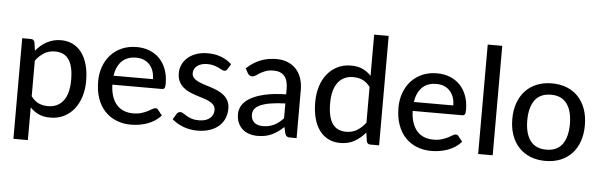

<svg xmlns="http://www.w3.org/2000/svg" viewBox="-54 -929 4034 1290"><g transform="rotate(5 1963.0 -284.0)"><path d="M166 -125Q190 -93.5 217.8 -81Q245.5 -68.5 280 -68.5Q347 -68.5 383.8 -116.8Q420.5 -165 420.5 -257.5Q420.5 -306 412.2 -340.2Q404 -374.5 388.2 -396.2Q372.5 -418 349.5 -428.2Q326.5 -438.5 297.5 -438.5Q255 -438.5 223.8 -419.5Q192.5 -400.5 166 -365.5ZM161 -432Q177 -451 195.2 -466.8Q213.5 -482.5 234.5 -493.8Q255.5 -505 279.2 -511.2Q303 -517.5 330 -517.5Q373.5 -517.5 408.8 -500.5Q444 -483.5 469 -450.5Q494 -417.5 507.8 -369Q521.5 -320.5 521.5 -257.5Q521.5 -201 506.2 -152.8Q491 -104.5 462.8 -69Q434.5 -33.5 393.8 -13.2Q353 7 302 7Q256.5 7 224 -8Q191.5 -23 166 -50V170.5H68.5V-508H127Q147.5 -508 152.5 -488.5Z M967.5 -310.5Q967.5 -339.5 959.2 -364Q951 -388.5 935 -406.5Q919 -424.5 896 -434.5Q873 -444.5 843 -444.5Q781.5 -444.5 746.2 -409Q711 -373.5 701.5 -310.5ZM1048 -72.5Q1030 -51.5 1006.5 -36.2Q983 -21 956.5 -11.5Q930 -2 901.8 2.5Q873.5 7 846 7Q793.5 7 748.8 -10.8Q704 -28.5 671.2 -62.8Q638.5 -97 620.2 -147.8Q602 -198.5 602 -264.5Q602 -317.5 618.5 -363.2Q635 -409 665.8 -443Q696.5 -477 741 -496.5Q785.5 -516 841 -516Q887.5 -516 926.8 -500.8Q966 -485.5 994.5 -456.5Q1023 -427.5 1039.2 -385Q1055.5 -342.5 1055.5 -288Q1055.5 -265.5 1050.5 -257.8Q1045.5 -250 1032 -250H699Q700.5 -204.5 712 -170.8Q723.5 -137 743.8 -114.5Q764 -92 792 -81Q820 -70 854.5 -70Q887 -70 910.8 -77.5Q934.5 -85 951.8 -93.8Q969 -102.5 980.8 -110Q992.5 -117.5 1001.5 -117.5Q1013.5 -117.5 1020 -108.5Z M1460 -420.5Q1456 -414 1451.5 -411.2Q1447 -408.5 1440 -408.5Q1432 -408.5 1422.2 -414Q1412.5 -419.5 1398.8 -426Q1385 -432.5 1366.5 -438Q1348 -443.5 1322.5 -443.5Q1301.5 -443.5 1284.2 -438.2Q1267 -433 1255 -423.8Q1243 -414.5 1236.5 -401.8Q1230 -389 1230 -374.5Q1230 -355.5 1241.2 -343Q1252.5 -330.5 1270.8 -321.5Q1289 -312.5 1312.2 -305.2Q1335.5 -298 1359.8 -290Q1384 -282 1407.2 -271.8Q1430.5 -261.5 1448.8 -246.2Q1467 -231 1478.2 -209.5Q1489.5 -188 1489.5 -157Q1489.5 -121.5 1476.8 -91.2Q1464 -61 1439.2 -39Q1414.5 -17 1378 -4.5Q1341.5 8 1294.5 8Q1242 8 1197.5 -9.5Q1153 -27 1123 -54L1146 -91.5Q1150 -98.5 1156 -102.2Q1162 -106 1172 -106Q1181.5 -106 1191.5 -99Q1201.5 -92 1215.5 -83.8Q1229.5 -75.5 1249.5 -68.8Q1269.5 -62 1299.5 -62Q1324.5 -62 1343 -68.2Q1361.5 -74.5 1373.8 -85.2Q1386 -96 1392 -110Q1398 -124 1398 -139.5Q1398 -159.5 1386.8 -172.8Q1375.5 -186 1357.2 -195.5Q1339 -205 1315.5 -212Q1292 -219 1267.5 -227Q1243 -235 1219.5 -245.5Q1196 -256 1177.8 -272Q1159.5 -288 1148.2 -311Q1137 -334 1137 -367Q1137 -396.5 1149.2 -423.5Q1161.5 -450.5 1184.8 -471Q1208 -491.5 1242.2 -503.8Q1276.5 -516 1320.5 -516Q1371 -516 1411.8 -500Q1452.5 -484 1481.5 -456Z M1868 -225.5Q1808.5 -223.5 1767 -216.2Q1725.5 -209 1699.5 -197Q1673.5 -185 1662 -168.8Q1650.5 -152.5 1650.5 -132.5Q1650.5 -113.5 1656.8 -99.8Q1663 -86 1673.8 -77.2Q1684.5 -68.5 1699 -64.5Q1713.5 -60.5 1730.5 -60.5Q1753 -60.5 1771.8 -65Q1790.5 -69.5 1807 -77.8Q1823.5 -86 1838.5 -98Q1853.5 -110 1868 -125.5ZM1582 -437Q1624.5 -477.5 1674.2 -497.5Q1724 -517.5 1783.5 -517.5Q1827 -517.5 1860.5 -503.2Q1894 -489 1917 -463.5Q1940 -438 1951.8 -402.5Q1963.5 -367 1963.5 -324V0H1920Q1905.5 0 1898 -4.8Q1890.5 -9.5 1886 -22.5L1875.5 -67Q1856 -49 1837 -35.2Q1818 -21.5 1797.2 -11.8Q1776.5 -2 1753 3Q1729.5 8 1701 8Q1671 8 1644.8 -0.2Q1618.5 -8.5 1599 -25.5Q1579.5 -42.5 1568.2 -68Q1557 -93.5 1557 -127.5Q1557 -157.5 1573.2 -185.2Q1589.5 -213 1626.2 -235Q1663 -257 1722.2 -271Q1781.5 -285 1868 -287V-324Q1868 -381.5 1843.5 -410Q1819 -438.5 1771.5 -438.5Q1739.5 -438.5 1717.8 -430.5Q1696 -422.5 1680.2 -412.8Q1664.5 -403 1652.8 -395Q1641 -387 1628.5 -387Q1618.5 -387 1611.2 -392.5Q1604 -398 1599.5 -405.5Z M2422 -385Q2398 -416.5 2370.2 -429Q2342.5 -441.5 2308 -441.5Q2241 -441.5 2204.2 -393.2Q2167.5 -345 2167.5 -252.5Q2167.5 -204 2175.8 -169.8Q2184 -135.5 2199.8 -113.8Q2215.5 -92 2238.5 -81.8Q2261.5 -71.5 2290.5 -71.5Q2333 -71.5 2364 -90.5Q2395 -109.5 2422 -144ZM2520 -738V0H2461Q2440.5 0 2435.5 -19.5L2427 -78Q2394.5 -39.5 2353.2 -16.2Q2312 7 2258 7Q2214.5 7 2179.2 -10Q2144 -27 2119 -59.8Q2094 -92.5 2080.5 -141Q2067 -189.5 2067 -252.5Q2067 -309 2082 -357.5Q2097 -406 2125.5 -441.5Q2154 -477 2194.5 -497.2Q2235 -517.5 2286 -517.5Q2332 -517.5 2364.2 -502.5Q2396.5 -487.5 2422 -460V-738Z M2993 -310.5Q2993 -339.5 2984.8 -364Q2976.5 -388.5 2960.5 -406.5Q2944.5 -424.5 2921.5 -434.5Q2898.5 -444.5 2868.5 -444.5Q2807 -444.5 2771.8 -409Q2736.5 -373.5 2727 -310.5ZM3073.5 -72.5Q3055.5 -51.5 3032 -36.2Q3008.5 -21 2982 -11.5Q2955.5 -2 2927.2 2.5Q2899 7 2871.5 7Q2819 7 2774.2 -10.8Q2729.5 -28.5 2696.8 -62.8Q2664 -97 2645.8 -147.8Q2627.5 -198.5 2627.5 -264.5Q2627.5 -317.5 2644 -363.2Q2660.5 -409 2691.2 -443Q2722 -477 2766.5 -496.5Q2811 -516 2866.5 -516Q2913 -516 2952.2 -500.8Q2991.5 -485.5 3020 -456.5Q3048.5 -427.5 3064.8 -385Q3081 -342.5 3081 -288Q3081 -265.5 3076 -257.8Q3071 -250 3057.5 -250H2724.5Q2726 -204.5 2737.5 -170.8Q2749 -137 2769.2 -114.5Q2789.5 -92 2817.5 -81Q2845.5 -70 2880 -70Q2912.5 -70 2936.2 -77.5Q2960 -85 2977.2 -93.8Q2994.5 -102.5 3006.2 -110Q3018 -117.5 3027 -117.5Q3039 -117.5 3045.5 -108.5Z M3286 -738V0H3188V-738Z M3641.5 -516Q3697.5 -516 3742.8 -497.8Q3788 -479.5 3819.8 -445.2Q3851.5 -411 3868.5 -362.8Q3885.5 -314.5 3885.5 -254.5Q3885.5 -194.5 3868.5 -146Q3851.5 -97.5 3819.8 -63.5Q3788 -29.5 3742.8 -11.2Q3697.5 7 3641.5 7Q3585 7 3539.8 -11.2Q3494.5 -29.5 3462.5 -63.5Q3430.5 -97.5 3413.2 -146Q3396 -194.5 3396 -254.5Q3396 -314.5 3413.2 -362.8Q3430.5 -411 3462.5 -445.2Q3494.5 -479.5 3539.8 -497.8Q3585 -516 3641.5 -516ZM3641.5 -69Q3713.5 -69 3749 -117.5Q3784.5 -166 3784.5 -254Q3784.5 -342 3749 -390.8Q3713.5 -439.5 3641.5 -439.5Q3568.5 -439.5 3532.8 -390.8Q3497 -342 3497 -254Q3497 -166 3532.8 -117.5Q3568.5 -69 3641.5 -69Z"/></g></svg>

Font: Lato 2
Style: Regular
Weight: 500
Designer: Lukasz Dziedzic with Adam Twardoch and Botio Nikoltchev
Foundry: tyPoland Lukasz Dziedzic
Version: Version 2.015; 2015-08-06; http://www.latofonts.com/